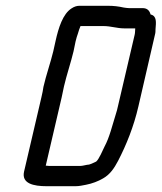

<svg xmlns="http://www.w3.org/2000/svg" viewBox="-20 -647 558 663"><path d="M130 -347C129 -337 126 -325 123 -311L63 -54C54 -13 96 -4 141 -4H241C254 -4 266 -7 277 -9C298 -13 319 -21 336 -31C359 -44 374 -65 388 -92C416 -146 442 -210 458 -280L515 -527C517 -534 517 -540 517 -546C519 -570 522 -592 500 -597C496 -612 487 -619 472 -619H425C420 -619 414 -620 407 -621C389 -625 373 -627 353 -627H254C245 -627 236 -624 227 -618C197 -599 182 -551 172 -506L164 -470C155 -432 139 -387 130 -347ZM445 -527 387 -279C385 -270 383 -262 380 -253C368 -215 358 -172 341 -141C335 -129 322 -97 312 -89C302 -85 292 -78 281 -78C274 -77 265 -74 257 -74H157C152 -74 145 -74 138 -75L193 -311C196 -326 199 -338 201 -349C210 -388 225 -432 234 -470L241 -504C244 -515 246 -524 249 -531C252 -542 254 -547 258 -557H337C363 -557 384 -549 409 -549H447C446 -541 447 -535 445 -527Z"/></svg>

Font: Electronic
Style: BdIt
Weight: 700
Version: Version 1.011